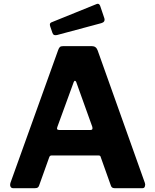

<svg xmlns="http://www.w3.org/2000/svg" viewBox="-20 -983 811 1003"><path d="M48 0Q39 0 35 -8Q31 -16 35 -29L284 -722Q288 -733 293 -737.5Q298 -742 310 -742H460Q482 -742 490 -720L737 -27Q740 -19 737 -9.5Q734 0 725 0H578Q563 0 559 -14L507 -160Q506 -165 503.5 -168Q501 -171 494 -171H250Q240 -171 237 -161L184 -13Q182 -7 177.5 -3.5Q173 0 163 0H48ZM453 -304Q467 -304 462 -321L378 -555Q375 -561 371.5 -561Q368 -561 365 -554L280 -321Q273 -304 289 -304ZM503 -953 525 -888Q531 -868 509 -862L278 -800Q267 -798 262 -800.5Q257 -803 254 -811L242 -846Q237 -861 248 -866L485 -962Q497 -967 503 -953Z"/></svg>

Font: Libre Franklin
Style: Bold
Weight: 700
Designer: Pablo Impallari, Rodrigo Fuenzalida, Nhung Nguyen
Foundry: Impallari Type
Version: Version 3.000